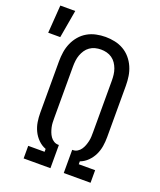

<svg xmlns="http://www.w3.org/2000/svg" viewBox="-189 -909 838 1003"><g transform="rotate(20 230.0 -408.0)"><path d="M-40 -661 -29 -816H54L27 -661ZM64 0V-70H155V-86Q131 -95 112.5 -113.5Q94 -132 83 -155Q72 -178 68 -203Q64 -228 64 -254V-540Q64 -566 68 -592Q72 -618 82.5 -642Q93 -666 110 -686Q127 -706 149.5 -719Q172 -732 198 -737.5Q224 -743 250 -743Q276 -743 302 -737.5Q328 -732 350.5 -719Q373 -706 390 -686Q407 -666 417.5 -642Q428 -618 432 -592Q436 -566 436 -540V-254Q436 -228 432 -203Q428 -178 417 -155Q406 -132 387.5 -113.5Q369 -95 345 -86V-70H436V0H287V-129H291Q304 -129 315.5 -136Q327 -143 334.5 -154Q342 -165 346.5 -177Q351 -189 354 -202Q357 -215 357.5 -228Q358 -241 358 -254V-540Q358 -556 356 -572.5Q354 -589 348.5 -604Q343 -619 334 -632.5Q325 -646 311.5 -655.5Q298 -665 282 -669Q266 -673 250 -673Q234 -673 218 -669Q202 -665 188.5 -655.5Q175 -646 166 -632.5Q157 -619 151.5 -604Q146 -589 144 -572.5Q142 -556 142 -540V-254Q142 -241 142.5 -228Q143 -215 146 -202Q149 -189 153.5 -177Q158 -165 165.5 -154Q173 -143 184.5 -136Q196 -129 209 -129H213V0Z"/></g></svg>

Font: Iosevka Term SS14
Style: Regular
Weight: 400
Monospace: yes
Designer: Belleve Invis
Foundry: Belleve Invis
Version: Version 24.1.1; ttfautohint (v1.8.4)